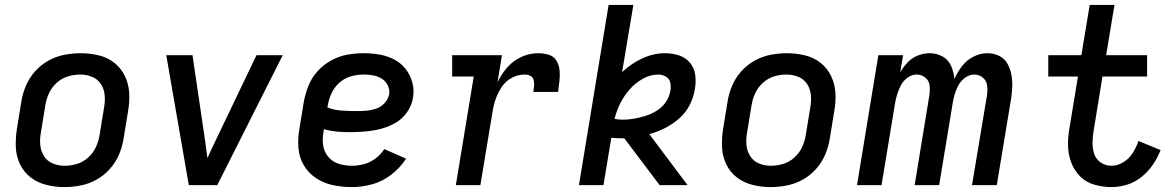

<svg xmlns="http://www.w3.org/2000/svg" viewBox="-20 -755 4792 783"><path d="M242 8Q275 8 308.5 1.5Q342 -5 373 -22Q404 -39 428 -66Q452 -93 465.5 -125Q479 -157 484 -190L502 -300Q509 -338 507 -375Q505 -412 489.5 -444.5Q474 -477 446 -499Q418 -521 382 -529.5Q346 -538 309 -538Q276 -538 242.5 -531.5Q209 -525 178 -508Q147 -491 123 -464Q99 -437 85.5 -405Q72 -373 67 -340L49 -230Q43 -192 44.5 -155Q46 -118 61.5 -85.5Q77 -53 105 -31.5Q133 -10 169 -1Q205 8 242 8ZM244 -79Q218 -79 195 -88.5Q172 -98 159 -119Q146 -140 144 -165Q142 -190 147 -216L165 -326Q169 -351 180 -375Q191 -399 211.5 -417.5Q232 -436 257 -443.5Q282 -451 307 -451Q333 -451 356 -441.5Q379 -432 392 -411.5Q405 -391 407 -365.5Q409 -340 404 -314L386 -204Q382 -179 371 -155Q360 -131 339.5 -112.5Q319 -94 294 -86.5Q269 -79 244 -79Z M750 0H866L1133 -530H1026L857 -177Q849 -160 841 -143.5Q833 -127 826 -110Q824 -127 821.5 -143.5Q819 -160 817 -177L765 -530H658Z M1415 8Q1456 8 1498 -3.5Q1540 -15 1576 -43Q1612 -71 1636 -108L1547 -147Q1533 -125 1511 -108.5Q1489 -92 1464 -85.5Q1439 -79 1415 -79Q1387 -79 1361.5 -87Q1336 -95 1319 -115Q1302 -135 1298 -161.5Q1294 -188 1299 -216L1301 -228Q1326 -221 1352 -218.5Q1378 -216 1404 -216Q1435 -216 1466.5 -218.5Q1498 -221 1529 -228.5Q1560 -236 1589.5 -252Q1619 -268 1639 -296Q1659 -324 1664 -355Q1670 -388 1661.5 -419Q1653 -450 1634 -474Q1615 -498 1587.5 -512.5Q1560 -527 1528 -532.5Q1496 -538 1463 -538Q1430 -538 1396.5 -532Q1363 -526 1331.5 -509Q1300 -492 1275.5 -465Q1251 -438 1238 -405.5Q1225 -373 1219 -340L1201 -230Q1194 -191 1197 -152Q1200 -113 1219 -81Q1238 -49 1269 -28.5Q1300 -8 1337.5 0Q1375 8 1415 8ZM1435 -302Q1404 -302 1373.5 -304Q1343 -306 1315 -317L1317 -326Q1321 -351 1332.5 -375.5Q1344 -400 1365 -418.5Q1386 -437 1412 -444Q1438 -451 1463 -451Q1483 -451 1502 -447.5Q1521 -444 1537 -434Q1553 -424 1561.5 -406.5Q1570 -389 1567 -370Q1563 -350 1548 -334Q1533 -318 1513 -311.5Q1493 -305 1473.5 -303.5Q1454 -302 1435 -302Z M1839 0H1939L1989 -301Q1993 -327 2002 -352.5Q2011 -378 2027 -401.5Q2043 -425 2068 -438Q2093 -451 2120 -451Q2132 -451 2142.5 -446Q2153 -441 2156 -429Q2159 -417 2158 -405Q2157 -393 2155 -380H2256Q2259 -403 2261.5 -425Q2264 -447 2262 -468.5Q2260 -490 2249 -508Q2238 -526 2217 -532Q2196 -538 2174 -538Q2140 -538 2106.5 -523Q2073 -508 2048.5 -480Q2024 -452 2009 -419L2027 -530H1824V-443H1912Z M2341 0H2441L2473 -193Q2493 -191 2514 -191Q2520 -191 2526 -191L2670 0H2784L2628 -208Q2661 -217 2692.5 -233Q2724 -249 2751 -273Q2778 -297 2793.5 -328.5Q2809 -360 2814 -393Q2819 -422 2815 -450.5Q2811 -479 2793 -500Q2775 -521 2748 -529.5Q2721 -538 2692 -538Q2645 -538 2599.5 -517Q2554 -496 2517 -461L2563 -735H2462ZM2521 -267Q2503 -267 2486 -270Q2494 -302 2509 -332.5Q2524 -363 2547 -389.5Q2570 -416 2601 -433.5Q2632 -451 2665 -451Q2681 -451 2695.5 -442.5Q2710 -434 2713.5 -418Q2717 -402 2714 -385Q2710 -361 2696 -340Q2682 -319 2660.5 -305Q2639 -291 2615.5 -283.5Q2592 -276 2568 -271.5Q2544 -267 2521 -267Z M3122 8Q3155 8 3188.5 1.5Q3222 -5 3253 -22Q3284 -39 3308 -66Q3332 -93 3345.5 -125Q3359 -157 3364 -190L3382 -300Q3389 -338 3387 -375Q3385 -412 3369.5 -444.5Q3354 -477 3326 -499Q3298 -521 3262 -529.5Q3226 -538 3189 -538Q3156 -538 3122.5 -531.5Q3089 -525 3058 -508Q3027 -491 3003 -464Q2979 -437 2965.5 -405Q2952 -373 2947 -340L2929 -230Q2923 -192 2924.5 -155Q2926 -118 2941.5 -85.5Q2957 -53 2985 -31.5Q3013 -10 3049 -1Q3085 8 3122 8ZM3124 -79Q3098 -79 3075 -88.5Q3052 -98 3039 -119Q3026 -140 3024 -165Q3022 -190 3027 -216L3045 -326Q3049 -351 3060 -375Q3071 -399 3091.5 -417.5Q3112 -436 3137 -443.5Q3162 -451 3187 -451Q3213 -451 3236 -441.5Q3259 -432 3272 -411.5Q3285 -391 3287 -365.5Q3289 -340 3284 -314L3266 -204Q3262 -179 3251 -155Q3240 -131 3219.5 -112.5Q3199 -94 3174 -86.5Q3149 -79 3124 -79Z M3475 0H3575L3630 -333Q3633 -352 3639 -371Q3645 -390 3654.5 -408Q3664 -426 3681.5 -438.5Q3699 -451 3718 -451Q3738 -451 3753.5 -438.5Q3769 -426 3771 -406.5Q3773 -387 3770 -366L3710 0H3810L3865 -333Q3868 -352 3873.5 -371Q3879 -390 3889 -408Q3899 -426 3916.5 -438.5Q3934 -451 3953 -451Q3973 -451 3988 -438.5Q4003 -426 4005.5 -406.5Q4008 -387 4005 -366L3944 0H4045L4103 -350Q4107 -375 4108 -400.5Q4109 -426 4104.5 -450.5Q4100 -475 4088 -496Q4076 -517 4054 -527.5Q4032 -538 4006 -538Q3978 -538 3950 -524Q3922 -510 3903 -485Q3884 -460 3872 -433Q3870 -460 3859 -485.5Q3848 -511 3824 -524.5Q3800 -538 3772 -538Q3748 -538 3724 -529Q3700 -520 3682 -501Q3664 -482 3651 -460L3663 -530H3562Z M4513 8Q4545 8 4577 -2Q4609 -12 4636 -34Q4663 -56 4682 -84Q4701 -112 4713 -143L4623 -180Q4614 -155 4600 -132Q4586 -109 4562 -94Q4538 -79 4513 -79Q4489 -79 4469.5 -92Q4450 -105 4442.5 -127Q4435 -149 4435.5 -173.5Q4436 -198 4440 -222L4476 -443H4658V-530H4491L4525 -735H4424L4390 -530H4255V-443H4376L4342 -236Q4335 -199 4335.5 -163Q4336 -127 4348 -94Q4360 -61 4384 -36.5Q4408 -12 4442.5 -2Q4477 8 4513 8Z"/></svg>

Font: Iosevka Sparkle Medium
Style: Italic
Weight: 500
Italic angle: -9°
Designer: Belleve Invis
Foundry: Belleve Invis
Version: Version 4.5.0; ttfautohint (v1.8.3)